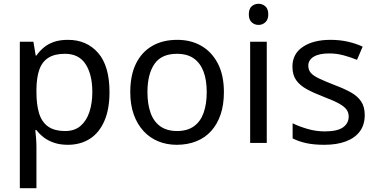

<svg xmlns="http://www.w3.org/2000/svg" viewBox="-20 -757 1997 1017"><path d="M340 -546Q439 -546 499.5 -477Q560 -408 560 -269Q560 -178 532.5 -115.5Q505 -53 455.5 -21.5Q406 10 339 10Q298 10 266 -1Q234 -12 211.5 -29.5Q189 -47 173 -68H167Q169 -51 171 -25Q173 1 173 20V240H85V-536H157L169 -463H173Q189 -486 211.5 -505Q234 -524 265.5 -535Q297 -546 340 -546ZM324 -472Q270 -472 237 -451.5Q204 -431 189 -390Q174 -349 173 -286V-269Q173 -203 187 -157Q201 -111 234.5 -87Q268 -63 326 -63Q375 -63 406.5 -90Q438 -117 453.5 -163.5Q469 -210 469 -270Q469 -362 433.5 -417Q398 -472 324 -472Z M1166 -269Q1166 -202 1148.5 -150.5Q1131 -99 1098.5 -63Q1066 -27 1019.5 -8.5Q973 10 916 10Q863 10 818 -8.5Q773 -27 740 -63Q707 -99 688.5 -150.5Q670 -202 670 -269Q670 -358 700 -419.5Q730 -481 786 -513.5Q842 -546 919 -546Q992 -546 1047.5 -513.5Q1103 -481 1134.5 -419.5Q1166 -358 1166 -269ZM761 -269Q761 -206 777.5 -159.5Q794 -113 829 -88Q864 -63 918 -63Q972 -63 1007 -88Q1042 -113 1058.5 -159.5Q1075 -206 1075 -269Q1075 -333 1058 -378Q1041 -423 1006.5 -447.5Q972 -472 917 -472Q835 -472 798 -418Q761 -364 761 -269Z M1393 -536V0H1305V-536ZM1350 -737Q1370 -737 1385.5 -723.5Q1401 -710 1401 -681Q1401 -653 1385.5 -639Q1370 -625 1350 -625Q1328 -625 1313 -639Q1298 -653 1298 -681Q1298 -710 1313 -723.5Q1328 -737 1350 -737Z M1912 -148Q1912 -96 1886 -61Q1860 -26 1812 -8Q1764 10 1698 10Q1642 10 1601.5 1Q1561 -8 1530 -24V-104Q1562 -88 1607.5 -74.5Q1653 -61 1700 -61Q1767 -61 1797 -82.5Q1827 -104 1827 -140Q1827 -160 1816 -176Q1805 -192 1776.5 -208Q1748 -224 1695 -244Q1643 -264 1606 -284Q1569 -304 1549 -332Q1529 -360 1529 -404Q1529 -472 1584.5 -509Q1640 -546 1730 -546Q1779 -546 1821.5 -536.5Q1864 -527 1901 -510L1871 -440Q1837 -454 1800 -464Q1763 -474 1724 -474Q1670 -474 1641.5 -456.5Q1613 -439 1613 -409Q1613 -387 1626 -371.5Q1639 -356 1669.5 -341.5Q1700 -327 1751 -307Q1802 -288 1838 -268Q1874 -248 1893 -219.5Q1912 -191 1912 -148Z"/></svg>

Font: ugurmukhi05
Style: Book
Weight: 400
Designer: Jelle Bosma - Monotype Design Team
Foundry: Monotype Imaging Inc.
Version: Version 2.003